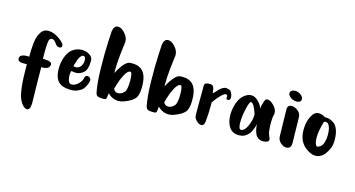

<svg xmlns="http://www.w3.org/2000/svg" viewBox="-89 -1052 2958 1601"><g transform="rotate(15 1390.5 -251.0)"><path d="M355 -405Q352 -388 335 -388Q316 -388 303 -403Q302 -405 295.5 -413.5Q289 -422 285 -426.5Q281 -431 273.5 -436Q266 -441 259 -441Q251 -441 240 -433Q226 -424 226 -312L227 -261H228Q304 -261 304 -233V-232Q302 -190 240 -190H231Q233 13 236 112V116Q236 180 205 180Q190 180 172 162.5Q154 145 141 116Q109 45 109 -165V-183Q100 -182 80 -182Q30 -182 30 -211V-213Q32 -249 96 -249L112 -248Q112 -275 112.5 -298Q113 -321 115 -339Q117 -357 118 -371Q119 -385 122 -397Q125 -409 126.5 -416Q128 -423 132 -431.5Q136 -440 137 -442.5Q138 -445 142 -451.5Q146 -458 146 -459Q168 -498 212 -498Q257 -498 306 -464Q355 -430 355 -407Z M600 -196Q603 -218 625 -218Q636 -218 645 -210Q654 -202 654 -189Q654 -183 653 -179Q649 -165 647.5 -159.5Q646 -154 635.5 -133.5Q625 -113 612 -102Q599 -91 573.5 -80.5Q548 -70 516 -70Q504 -70 476 -74Q375 -88 375 -214Q375 -281 399 -333Q418 -376 451.5 -396.5Q485 -417 523 -417Q561 -417 589 -398.5Q617 -380 618 -354V-344Q618 -273 588 -246Q558 -219 518 -219L482 -224Q476 -208 476 -184Q476 -166 482 -143Q489 -116 514 -116Q540 -116 568 -141.5Q596 -167 600 -196ZM496 -295Q495 -291 493 -285Q489 -275 489.5 -270.5Q490 -266 497 -265Q499 -265 502 -264.5Q505 -264 506 -264Q536 -264 551.5 -286.5Q567 -309 567 -336Q567 -366 553 -371Q551 -372 547 -372Q533 -372 519 -351.5Q505 -331 496 -295Z M1085 -278Q1090 -193 1067.5 -156Q1045 -119 969 -92Q948 -84 924 -84Q874 -84 831 -125Q830 -116 828.5 -105Q827 -94 826.5 -90Q826 -86 824.5 -80.5Q823 -75 820.5 -73Q818 -71 814 -70Q810 -69 803 -69H793Q765 -69 751 -75Q737 -81 732 -103Q716 -177 713.5 -309Q711 -441 716 -536L721 -631Q729 -682 763 -682Q793 -682 823.5 -647.5Q854 -613 854 -579V-572Q852 -557 847 -517Q842 -477 839.5 -452Q837 -427 834.5 -389.5Q832 -352 832 -319Q832 -316 832.5 -310Q833 -304 833 -301Q891 -411 936 -416Q943 -417 956 -417Q1077 -417 1085 -278ZM958 -173Q977 -195 977 -272Q977 -346 958 -346H957Q935 -344 912 -300.5Q889 -257 877 -215L865 -173Q877 -146 904 -146Q933 -146 958 -173Z M1518 -278Q1523 -193 1500.5 -156Q1478 -119 1402 -92Q1381 -84 1357 -84Q1307 -84 1264 -125Q1263 -116 1261.5 -105Q1260 -94 1259.5 -90Q1259 -86 1257.5 -80.5Q1256 -75 1253.5 -73Q1251 -71 1247 -70Q1243 -69 1236 -69H1226Q1198 -69 1184 -75Q1170 -81 1165 -103Q1149 -177 1146.5 -309Q1144 -441 1149 -536L1154 -631Q1162 -682 1196 -682Q1226 -682 1256.5 -647.5Q1287 -613 1287 -579V-572Q1285 -557 1280 -517Q1275 -477 1272.5 -452Q1270 -427 1267.5 -389.5Q1265 -352 1265 -319Q1265 -316 1265.5 -310Q1266 -304 1266 -301Q1324 -411 1369 -416Q1376 -417 1389 -417Q1510 -417 1518 -278ZM1391 -173Q1410 -195 1410 -272Q1410 -346 1391 -346H1390Q1368 -344 1345 -300.5Q1322 -257 1310 -215L1298 -173Q1310 -146 1337 -146Q1366 -146 1391 -173Z M1580 -394Q1581 -402 1583.5 -406.5Q1586 -411 1596.5 -415Q1607 -419 1627 -419Q1650 -419 1658 -402.5Q1666 -386 1666 -369.5Q1666 -353 1670 -353Q1676 -353 1692 -372Q1733 -421 1767 -421Q1773 -421 1794 -415Q1806 -412 1815.5 -393Q1825 -374 1825 -355Q1825 -330 1807 -329H1804Q1790 -329 1790 -344Q1790 -346 1790.5 -350Q1791 -354 1791 -356Q1791 -370 1777 -370H1776Q1763 -370 1739 -346Q1715 -322 1697 -298L1680 -273V-251Q1680 -169 1673 -107Q1669 -69 1643 -69Q1624 -69 1603.5 -89Q1583 -109 1580 -129Q1579 -138 1579 -190Q1579 -220 1579.5 -292.5Q1580 -365 1580 -394Z M2103 -403Q2109 -418 2124 -418Q2150 -418 2180 -387Q2210 -356 2210 -324Q2210 -313 2208 -308Q2201 -286 2201 -242Q2201 -154 2215 -130Q2226 -108 2226 -98Q2226 -75 2185 -72Q2184 -72 2182 -71.5Q2180 -71 2179 -71Q2153 -71 2134.5 -84Q2116 -97 2108.5 -115.5Q2101 -134 2097 -152Q2093 -170 2093 -183L2092 -196V-195Q2075 -134 2052 -106Q2019 -68 1971 -68H1969Q1912 -68 1884.5 -110Q1857 -152 1857 -215Q1857 -265 1873 -312Q1889 -359 1914 -383Q1949 -417 1985 -417Q2013 -417 2038 -395Q2063 -373 2074 -351L2085 -329V-331Q2085 -357 2103 -403ZM1976 -116Q2006 -118 2028.5 -169Q2051 -220 2051 -261Q2051 -272 2048 -280Q2022 -358 1997 -362H1996Q1984 -362 1968.5 -295.5Q1953 -229 1953 -175Q1953 -116 1975 -116Z M2329 -548Q2342 -548 2359 -541Q2377 -534 2388.5 -520.5Q2400 -507 2400 -493Q2400 -488 2398 -482Q2389 -464 2360 -464Q2342 -464 2327 -471Q2309 -478 2297.5 -491Q2286 -504 2286 -517Q2286 -522 2289 -528Q2298 -547 2328 -547ZM2334 -418Q2360 -418 2386.5 -397Q2413 -376 2414 -349Q2416 -320 2416.5 -246.5Q2417 -173 2419 -127V-122Q2419 -71 2378 -71Q2352 -71 2327.5 -93Q2303 -115 2302 -146L2297 -380Q2298 -418 2333 -418Z M2626 -398Q2629 -399 2635 -399Q2650 -399 2666 -394Q2682 -389 2703.5 -374.5Q2725 -360 2738.5 -324Q2752 -288 2752 -235Q2752 -232 2751.5 -224Q2751 -216 2751 -212Q2749 -168 2714.5 -118Q2680 -68 2628 -68Q2591 -68 2544 -103Q2479 -154 2479 -251Q2479 -337 2519 -392Q2537 -418 2568 -418Q2581 -418 2595.5 -413Q2610 -408 2618 -403ZM2621 -145Q2625 -145 2630 -146Q2635 -147 2646 -153.5Q2657 -160 2665 -171Q2673 -182 2679.5 -206Q2686 -230 2686 -262V-264Q2686 -302 2678 -325.5Q2670 -349 2661 -356Q2652 -363 2641 -363Q2626 -363 2626 -357Q2601 -279 2601 -215Q2601 -165 2621 -145Z"/></g></svg>

Font: KleponIjo
Style: Ijo
Weight: 400
Designer: Aprian Dwi Nur Sembada & Aurellia CItra
Version: Version 001.000